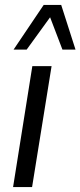

<svg xmlns="http://www.w3.org/2000/svg" viewBox="-20 -758 326 778"><path d="M33 0 111 -490H189L110 0ZM35 -557 157 -738H228L286 -557H233L183 -688L88 -557Z"/></svg>

Font: Nunito Sans 10pt Condensed
Style: Italic
Weight: 400
Width: 3
Italic angle: -9°
Designer: Vernon Adams
Foundry: Vernon Adams
Version: Version 3.101;gftools[0.9.27]